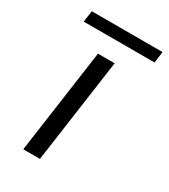

<svg xmlns="http://www.w3.org/2000/svg" viewBox="-162 -719 704 799"><g transform="rotate(30 190.0 -320.0)"><path d="M160.2 0H80.1L150.4 -500H230.5ZM40 -640.1H379.9L372.6 -585.9H32.2Z"/></g></svg>

Font: Fivo Sans
Style: Italic
Weight: 400
Designer: Alexander Slobzheninov
Foundry: Alexander Slobzheninov
Version: 1.0